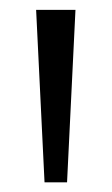

<svg xmlns="http://www.w3.org/2000/svg" viewBox="-20 -828 226 388"><path d="M70 -459.5 53 -808H132.5L115.5 -459.5Z"/></svg>

Font: Encode Sans SC Condensed
Style: Regular
Weight: 400
Width: 3
Designer: Multiple Designers
Foundry: Impallari Type
Version: Version 3.002